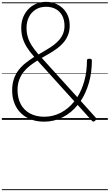

<svg xmlns="http://www.w3.org/2000/svg" viewBox="-20 -1292 1182 2069"><path d="M456 19Q377 19 313.5 -5Q250 -29 205 -73Q160 -117 135.5 -179Q111 -241 111 -317Q111 -388 130 -442.5Q149 -497 182.5 -539.5Q216 -582 259 -615.5Q302 -649 349 -679Q300 -734 269.5 -783Q239 -832 224 -882.5Q209 -933 209 -992Q209 -1053 229 -1104Q249 -1155 284.5 -1192.5Q320 -1230 369 -1251Q418 -1272 476 -1272Q528 -1272 573.5 -1254.5Q619 -1237 655 -1204Q691 -1171 711 -1124Q731 -1077 731 -1016Q731 -961 714 -917Q697 -873 667.5 -837.5Q638 -802 599.5 -773Q561 -744 517.5 -718.5Q474 -693 430 -668L813 -245Q862 -322 889.5 -422.5Q917 -523 917 -640Q917 -650 923 -654.5Q929 -659 943 -659Q957 -659 963.5 -654.5Q970 -650 970 -640Q970 -510 938 -399.5Q906 -289 850 -204L1011 -25Q1018 -18 1017 -9.5Q1016 -1 1006 8Q997 17 988.5 18Q980 19 972 11L817 -161Q748 -75 655 -28Q562 19 456 19ZM457 -34Q552 -34 635.5 -77.5Q719 -121 781 -200L383 -640Q340 -613 301.5 -583Q263 -553 233.5 -515.5Q204 -478 186.5 -430.5Q169 -383 169 -323Q169 -233 204.5 -168Q240 -103 305 -68.5Q370 -34 457 -34ZM395 -705Q437 -730 478 -754Q519 -778 554.5 -804Q590 -830 617 -861Q644 -892 659.5 -929.5Q675 -967 675 -1014Q675 -1077 650.5 -1123Q626 -1169 581.5 -1194Q537 -1219 476 -1219Q412 -1219 365 -1189.5Q318 -1160 292 -1109Q266 -1058 266 -992Q266 -938 280 -891.5Q294 -845 323 -800Q352 -755 395 -705ZM0 747H1142V757H0ZM0 -20H1142V0H0ZM0 -505H1142V-500H0ZM0 -1267H1142V-1257H0Z"/></svg>

Font: Playwrite VN Guides
Style: Regular
Weight: 400
Designer: Veronika Burian, José Scaglione
Foundry: TypeTogether
Version: Version 1.003